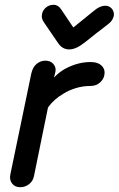

<svg xmlns="http://www.w3.org/2000/svg" viewBox="-20 -784 497 804"><path d="M65 0Q85 0 102 -13Q119 -26 123 -50L155 -207L181 -334Q205 -368 246 -392Q268 -406 297.5 -415Q327 -424 359 -424Q384 -424 401 -440.5Q418 -457 418 -480Q418 -498 404 -510.5Q390 -523 365 -524Q308 -526 251 -495Q224 -479 206 -459L212 -483Q216 -501 204 -515.5Q192 -530 170 -530Q150 -530 133.5 -516.5Q117 -503 111 -476L65 -254L23 -52Q19 -30 31 -15Q43 0 65 0ZM270 -577Q292 -577 318 -594Q332 -603 381 -643Q396 -654 410 -665Q423 -676 434 -684Q445 -692 451 -703Q457 -714 457 -723Q457 -739 446.5 -749.5Q436 -760 421 -760Q403 -760 384 -747Q373 -739 328 -702L287 -669L236 -745Q223 -764 205 -764Q184 -764 169.5 -750Q155 -736 155 -715Q155 -703 165 -689L223 -604Q241 -577 270 -577Z"/></svg>

Font: Balsamiq Sans
Style: Italic
Weight: 400
Italic angle: -12°
Designer: Michael Angeles
Foundry: Balsamiq SRL
Version: Version 1.020; ttfautohint (v1.8.4.7-5d5b);gftools[0.9.26]